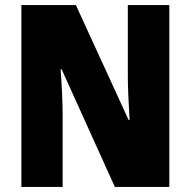

<svg xmlns="http://www.w3.org/2000/svg" viewBox="-20 -734 749 754"><path d="M645 0H431L222 -462H218Q222 -410 224 -362Q226 -314 226 -281V0H64V-714H278L485 -263H489Q486 -311 484 -356.5Q482 -402 482 -436V-714H645Z"/></svg>

Font: Noto Sans Gurmukhi UI Condensed Black
Style: Regular
Weight: 900
Width: 3
Designer: Jelle Bosma - Monotype Design Team
Foundry: Monotype Imaging Inc.
Version: Version 2.004; ttfautohint (v1.8.4.7-5d5b)